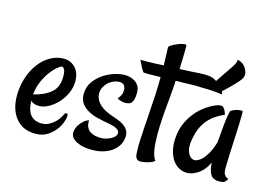

<svg xmlns="http://www.w3.org/2000/svg" viewBox="-88 -806 1388 992"><g transform="rotate(15 606.0 -310.0)"><path d="M162.1 10.7Q93.8 10.7 56.6 -35.2Q19.5 -81.1 19.5 -155.3Q19.5 -207 34.7 -252.4Q49.8 -297.9 75.2 -331.1Q100.6 -364.3 134.3 -383.3Q168 -402.3 205.1 -402.3Q241.2 -402.3 266.6 -376.5Q292 -350.6 292 -302.7Q292 -271.5 278.3 -240.7Q264.6 -210 242.7 -186Q220.7 -162.1 194.3 -147.5Q168 -132.8 143.6 -132.8Q127.9 -132.8 117.2 -136.7Q106.4 -140.6 97.7 -148.4Q100.6 -92.8 122.1 -70.8Q143.6 -48.8 177.7 -48.8Q201.2 -48.8 219.2 -58.6Q237.3 -68.4 250 -81.1Q262.7 -93.8 270.5 -106.9Q278.3 -120.1 281.2 -127Q284.2 -132.8 291.5 -132.8Q298.8 -132.8 298.8 -121.1Q298.8 -110.4 291.5 -88.4Q284.2 -66.4 267.6 -44.4Q251 -22.5 225.1 -5.9Q199.2 10.7 162.1 10.7ZM207 -360.4Q201.2 -360.4 185.1 -348.1Q168.9 -335.9 150.9 -312.5Q132.8 -289.1 117.7 -256.3Q102.5 -223.6 98.6 -182.6Q157.2 -196.3 191.4 -225.6Q225.6 -254.9 225.6 -311.5Q225.6 -339.8 218.8 -350.1Q211.9 -360.4 207 -360.4Z M509.8 -185.5Q531.2 -177.7 550.8 -170.9Q570.3 -164.1 585 -154.3Q599.6 -144.5 608.4 -131.3Q617.2 -118.2 617.2 -98.6Q617.2 -75.2 606.9 -54.7Q596.7 -34.2 577.1 -18.6Q557.6 -2.9 529.8 6.3Q502 15.6 467.8 15.6Q429.7 15.6 406.2 8.3Q382.8 1 370.1 -8.8Q357.4 -18.6 353.5 -28.3Q349.6 -38.1 349.6 -43.9Q349.6 -55.7 354.5 -69.8Q359.4 -84 373 -100.6Q378.9 -107.4 385.7 -113.3Q399.4 -125 413.1 -127.9Q411.1 -105.5 418.5 -91.3Q425.8 -77.1 438 -69.3Q450.2 -61.5 465.3 -58.6Q480.5 -55.7 494.1 -55.7Q507.8 -55.7 522 -59.6Q536.1 -63.5 547.9 -69.8Q559.6 -76.2 566.9 -84.5Q574.2 -92.8 574.2 -102.5Q574.2 -113.3 565.4 -120.1Q556.6 -127 543.5 -131.3Q530.3 -135.7 515.1 -138.2Q500 -140.6 486.3 -143.6Q472.7 -146.5 449.7 -151.9Q426.8 -157.2 404.8 -168.9Q382.8 -180.7 366.7 -200.2Q350.6 -219.7 350.6 -252Q350.6 -289.1 369.6 -316.9Q388.7 -344.7 416.5 -363.8Q444.3 -382.8 475.6 -392.6Q506.8 -402.3 531.2 -402.3Q543.9 -402.3 558.6 -398.9Q573.2 -395.5 585.9 -387.2Q598.6 -378.9 606.9 -365.2Q615.2 -351.6 615.2 -330.1Q615.2 -308.6 611.8 -295.4Q608.4 -282.2 602.1 -274.9Q595.7 -267.6 586.9 -265.6Q578.1 -263.7 566.4 -263.7Q558.6 -263.7 551.8 -265.6Q545.9 -267.6 539.1 -269.5Q532.2 -271.5 526.4 -276.4Q536.1 -288.1 541.5 -298.8Q546.9 -309.6 546.9 -325.2Q546.9 -338.9 539.6 -349.6Q532.2 -360.4 515.6 -360.4Q498 -360.4 481.9 -353.5Q465.8 -346.7 453.6 -335Q441.4 -323.2 434.1 -308.1Q426.8 -293 426.8 -275.4Q426.8 -249 446.8 -225.6Q466.8 -202.1 509.8 -185.5Z M1041 -434.6Q1030.3 -436.5 1012.2 -438.5Q994.1 -440.4 975.6 -441.4Q954.1 -442.4 929.7 -442.4Q905.3 -444.3 868.7 -442.9Q832 -441.4 792 -441.4Q791 -416 788.6 -389.6Q786.1 -363.3 784.2 -337.9Q779.3 -291 775.9 -242.2Q772.5 -193.4 772.5 -149.4Q772.5 -105.5 777.8 -69.8Q783.2 -34.2 797.9 -13.7Q786.1 -4.9 772.5 -0.5Q758.8 3.9 748 5.9Q735.4 8.8 722.7 8.8Q710.9 8.8 703.1 1Q695.3 -6.8 694.3 -26.4Q692.4 -59.6 693.8 -93.3Q695.3 -127 697.8 -164.1Q700.2 -201.2 703.1 -243.7Q706.1 -286.1 709 -336.9Q711.9 -389.6 711.9 -439.5Q674.8 -438.5 649.4 -438.5Q624 -438.5 621.1 -439.5Q618.2 -441.4 614.3 -448.2Q610.4 -454.1 604 -465.8Q597.7 -477.5 587.9 -499Q606.4 -499 628.4 -499Q650.4 -499 668.9 -500Q690.4 -501 711.9 -502Q710.9 -517.6 710.9 -535.2Q710 -548.8 710 -565.9Q710 -583 709 -597.7Q709 -603.5 723.1 -611.8Q737.3 -620.1 753.9 -627Q770.5 -633.8 784.7 -635.7Q798.8 -637.7 798.8 -628.9Q798.8 -620.1 798.3 -586.4Q797.9 -552.7 795.9 -504.9Q805.7 -504.9 810.5 -505.9Q862.3 -507.8 894 -510.3Q925.8 -512.7 946.3 -510.7Q966.8 -508.8 982.4 -501Q998 -493.2 1017.6 -475.6Q1024.4 -469.7 1029.3 -462.9Q1034.2 -457 1037.6 -449.7Q1041 -442.4 1041 -434.6Z M1159.2 -49.8Q1161.1 -43 1165 -37.1Q1168 -32.2 1173.3 -27.8Q1178.7 -23.4 1186.5 -22.5Q1179.7 -8.8 1172.9 -3.9Q1168.9 -1 1166 0Q1157.2 2.9 1139.6 2.9Q1122.1 2.9 1105.5 -7.8Q1099.6 -12.7 1094.7 -22.5Q1089.8 -30.3 1086.4 -44.4Q1083 -58.6 1081.1 -81.1Q1067.4 -51.8 1050.3 -34.7Q1033.2 -17.6 1016.6 -9.8Q998 1 978.5 2.9Q954.1 4.9 932.1 -5.4Q910.2 -15.6 895 -36.6Q879.9 -57.6 872.1 -87.9Q864.3 -118.2 867.2 -156.2Q870.1 -196.3 882.8 -227.5Q895.5 -258.8 913.1 -283.2Q930.7 -307.6 950.2 -324.7Q969.7 -341.8 987.8 -353Q1005.9 -364.3 1019 -369.6Q1032.2 -375 1036.1 -376Q1046.9 -378.9 1054.7 -377.9Q1062.5 -377 1068.4 -369.1Q1070.3 -366.2 1073.2 -362.3Q1075.2 -358.4 1078.1 -352.1Q1081.1 -345.7 1083 -337.9Q1059.6 -327.1 1039.1 -314Q1018.6 -300.8 1001.5 -282.2Q984.4 -263.7 971.7 -237.3Q959 -210.9 952.1 -172.9Q942.4 -125 957.5 -95.7Q972.7 -66.4 999 -71.3Q1014.6 -76.2 1029.3 -89.8Q1042 -101.6 1056.2 -125Q1070.3 -148.4 1083 -189.5Q1087.9 -248 1091.3 -281.7Q1094.7 -315.4 1097.7 -333Q1101.6 -353.5 1103.5 -360.4Q1106.4 -365.2 1115.2 -369.6Q1124 -374 1134.8 -377Q1145.5 -379.9 1154.3 -380.4Q1163.1 -380.9 1166 -379.9Q1168 -378.9 1168 -356Q1168 -333 1166.5 -298.3Q1165 -263.7 1163.1 -223.1Q1161.1 -182.6 1159.7 -146.5Q1158.2 -110.4 1157.7 -83.5Q1157.2 -56.6 1159.2 -49.8ZM1104.5 -615.2Q1117.2 -604.5 1125.5 -585.4Q1133.8 -566.4 1127 -548.8Q1124 -540 1109.9 -523.9Q1095.7 -507.8 1079.6 -491.7Q1063.5 -475.6 1049.8 -462.9Q1036.1 -450.2 1033.2 -448.2Q1028.3 -443.4 1016.6 -445.8Q1004.9 -448.2 996.1 -459Q993.2 -462.9 991.2 -466.8Q989.3 -470.7 987.8 -475.1Q986.3 -479.5 987.3 -484.4Q1011.7 -520.5 1025.9 -542Q1040 -563.5 1047.9 -574.2L1059.6 -591.8Q1064.5 -599.6 1068.8 -608.4Q1073.2 -617.2 1073.2 -627.9Q1078.1 -628.9 1083.5 -626.5Q1088.9 -624 1093.8 -622.1Q1098.6 -618.2 1104.5 -615.2Z"/></g></svg>

Font: Rancho
Style: Regular
Weight: 400
Designer: Font Diner, Inc
Foundry: Font Diner, Inc
Version: Version 1.000